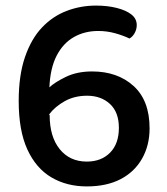

<svg xmlns="http://www.w3.org/2000/svg" viewBox="-20 -654 599 688"><path d="M470 -564Q470 -549 462.5 -535.5Q455 -522 444 -516Q421 -527 392 -535Q363 -543 332 -543Q283 -543 244.5 -521Q206 -499 183 -454.5Q160 -410 157 -341Q176 -359 216 -378.5Q256 -398 310 -398Q401 -398 458.5 -346Q516 -294 516 -194Q516 -133 489 -85.5Q462 -38 412 -12Q362 14 291 14Q219 14 164 -18.5Q109 -51 78 -118.5Q47 -186 47 -292Q47 -384 69.5 -449.5Q92 -515 130.5 -555.5Q169 -596 219 -615Q269 -634 324 -634Q365 -634 398.5 -625.5Q432 -617 451 -602Q470 -587 470 -564ZM291 -75Q343 -75 374.5 -107Q406 -139 406 -196Q406 -252 374 -281.5Q342 -311 292 -311Q247 -311 212 -291.5Q177 -272 156 -244L158 -241Q158 -164 194 -119.5Q230 -75 291 -75Z"/></svg>

Font: BalooTamma2SemiBold
Style: Regular
Weight: 600
Designer: Divya Kowshik, Shuchita Grover and Ek Type
Foundry: Ek Type
Version: Version 1.700